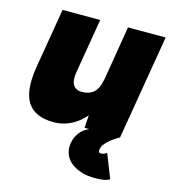

<svg xmlns="http://www.w3.org/2000/svg" viewBox="-107 -587 793 887"><g transform="rotate(15 289.5 -144.0)"><path d="M322 0 328 -92 396 -500H576L492 0ZM40 -244 83 -500H263L220 -244ZM220 -244Q215 -216 218 -197Q221 -178 232.5 -168Q244 -158 262 -157Q300 -156 322 -175Q344 -194 351 -234H400Q387 -155 354 -100Q321 -45 275 -16.5Q229 12 177 12Q86 12 51 -43.5Q16 -99 35 -214L40 -244ZM425 212Q364 212 320.5 183Q277 154 277 99Q277 87 282.5 68.5Q288 50 302 31.5Q316 13 344 0H492Q476 9 457.5 22.5Q439 36 426.5 52Q414 68 414 83Q414 95 425 95Q434 95 441.5 91.5Q449 88 453 85L498 199Q482 208 463.5 210Q445 212 425 212Z"/></g></svg>

Font: Figtree Black
Style: Italic
Weight: 900
Italic angle: -9.5°
Foundry: Erik Kennedy
Version: Version 2.001;gftools[0.9.30]